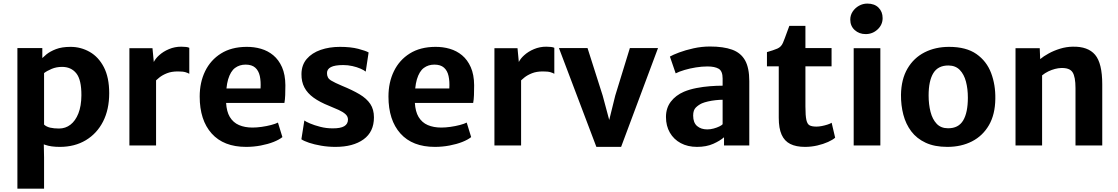

<svg xmlns="http://www.w3.org/2000/svg" viewBox="-20 -832 6396 1098"><path d="M322 8Q271.5 8 239 -3.5Q234.5 -5 230.5 -6.5L232 68V247H79.5V-557H222V-500Q231.5 -509.5 245.5 -521Q266.5 -538 300 -551Q333.5 -564 383.5 -564Q442.5 -564 493 -535.2Q543.5 -506.5 574 -447.8Q604.5 -389 604.5 -299Q604.5 -206 569.5 -137.2Q534.5 -68.5 470.8 -30.2Q407 8 322 8ZM266.5 -102Q289 -97 317.5 -97Q354.5 -97 383 -119Q411.5 -141 428.2 -183.2Q445 -225.5 445.5 -286.5Q446 -375.5 416.5 -412.5Q387 -449.5 335 -449.5Q302.5 -449.5 275.2 -438Q248 -426.5 232 -414V-119.5Q244.5 -107.5 266.5 -102Z M720 0V-556.5H852L859.5 -477.5Q869.5 -497.5 889.5 -515.5Q913.5 -537.5 946.5 -551.2Q979.5 -565 1016 -565Q1031 -565 1043.8 -563.5Q1056.5 -562 1062.5 -558.5V-410Q1055.5 -414.5 1041 -419Q1026.5 -423.5 997 -423.5Q961 -423.5 935 -413.2Q909 -403 891 -388.5Q880.5 -380 872.5 -372.5V0Z M1387.5 8Q1259 8 1190.5 -68.5Q1122 -145 1122 -280Q1122 -361 1153.2 -425Q1184.5 -489 1244 -526.2Q1303.5 -563.5 1389.5 -564Q1433 -564.5 1472.5 -553Q1512 -541.5 1543 -515.8Q1574 -490 1592.8 -447.8Q1611.5 -405.5 1612 -344.5Q1612 -314 1611 -288Q1610 -262 1606.5 -243.5H1273Q1276 -194 1294 -163.5Q1313.5 -131 1346.8 -116.8Q1380 -102.5 1424 -102.5Q1448 -102.5 1476.5 -106.5Q1505 -110.5 1530.5 -117.2Q1556 -124 1569.5 -131L1595 -48Q1576.5 -33 1544.2 -20.2Q1512 -7.5 1471.2 0.2Q1430.5 8 1387.5 8ZM1470 -326Q1472.5 -366.5 1465.8 -397.2Q1459 -428 1439.5 -445.2Q1420 -462.5 1384.5 -462.5Q1350 -462.5 1324.2 -443.5Q1298.5 -424.5 1284.5 -378Q1278 -356 1275 -326Z M1703.5 -35.5 1720.5 -143Q1728.5 -136.5 1753 -126Q1777.5 -115.5 1811.5 -106.8Q1845.5 -98 1881.5 -98Q1927 -97.5 1948.5 -110.2Q1970 -123 1970 -148.5Q1970 -166 1955.8 -179Q1941.5 -192 1917 -203.2Q1892.5 -214.5 1862.5 -226.5Q1808.5 -248 1773.2 -273.5Q1738 -299 1720.8 -331.8Q1703.5 -364.5 1704 -408.5Q1704.5 -460.5 1734.2 -495Q1764 -529.5 1813.8 -546.8Q1863.5 -564 1924 -564Q1985.5 -564 2028.8 -552.8Q2072 -541.5 2088 -532L2071.5 -422.5Q2062 -430.5 2041.5 -439.5Q2021 -448.5 1995.2 -454.2Q1969.5 -460 1943 -460Q1894.5 -460 1872.2 -448.2Q1850 -436.5 1850 -414.5Q1849.5 -386 1872.2 -372.2Q1895 -358.5 1935.5 -341.5Q1995.5 -317 2036.2 -292.8Q2077 -268.5 2097.8 -237.2Q2118.5 -206 2118.5 -161Q2118.5 -78 2059 -35Q1999.5 8 1898.5 8Q1856 8 1816.8 1.2Q1777.5 -5.5 1747.8 -15.5Q1718 -25.5 1703.5 -35.5Z M2467 8Q2338.5 8 2270 -68.5Q2201.5 -145 2201.5 -280Q2201.5 -361 2232.8 -425Q2264 -489 2323.5 -526.2Q2383 -563.5 2469 -564Q2512.5 -564.5 2552 -553Q2591.5 -541.5 2622.5 -515.8Q2653.5 -490 2672.2 -447.8Q2691 -405.5 2691.5 -344.5Q2691.5 -314 2690.5 -288Q2689.5 -262 2686 -243.5H2352.5Q2355.5 -194 2373.5 -163.5Q2393 -131 2426.2 -116.8Q2459.5 -102.5 2503.5 -102.5Q2527.5 -102.5 2556 -106.5Q2584.5 -110.5 2610 -117.2Q2635.5 -124 2649 -131L2674.5 -48Q2656 -33 2623.8 -20.2Q2591.5 -7.5 2550.8 0.2Q2510 8 2467 8ZM2549.5 -326Q2552 -366.5 2545.2 -397.2Q2538.5 -428 2519 -445.2Q2499.5 -462.5 2464 -462.5Q2429.5 -462.5 2403.8 -443.5Q2378 -424.5 2364 -378Q2357.5 -356 2354.5 -326Z M2807.5 0V-556.5H2939.5L2947 -477.5Q2957 -497.5 2977 -515.5Q3001 -537.5 3034 -551.2Q3067 -565 3103.5 -565Q3118.5 -565 3131.2 -563.5Q3144 -562 3150 -558.5V-410Q3143 -414.5 3128.5 -419Q3114 -423.5 3084.5 -423.5Q3048.5 -423.5 3022.5 -413.2Q2996.5 -403 2978.5 -388.5Q2968 -380 2960 -372.5V0Z M3390.5 8 3176.5 -557H3340L3426.5 -285.5L3464 -146L3498.5 -285.5L3582 -557H3743L3532 8Z M4265 0H4120.5V-47Q4098 -27 4058.8 -9.5Q4019.5 8 3966 8Q3913 8 3873 -13.5Q3833 -35 3810.8 -73.5Q3788.5 -112 3788.5 -163Q3788.5 -214 3816.2 -250.5Q3844 -287 3891.5 -307.5Q3924 -321 3962.8 -328.5Q4001.5 -336 4040.2 -339Q4079 -342 4112.5 -342V-383Q4112.5 -425.5 4090 -438.8Q4067.5 -452 4025.5 -452Q3994 -452 3959.8 -446.5Q3925.5 -441 3895 -432Q3864.5 -423 3844 -412.5L3811 -508.5Q3828 -518.5 3864 -532Q3900 -545.5 3946.5 -555.8Q3993 -566 4040 -566Q4117 -566 4166.8 -548Q4216.5 -530 4240.8 -487Q4265 -444 4265 -368ZM4072 -259Q4049.5 -256.5 4028.8 -251.8Q4008 -247 3994 -241Q3974.5 -232 3959.2 -217Q3944 -202 3944 -171Q3944 -130.5 3966.5 -111.2Q3989 -92 4024.5 -92Q4043 -92 4061.2 -97Q4079.5 -102 4093.5 -108.8Q4107.5 -115.5 4112.5 -121.5V-261.5Q4094.5 -261.5 4072 -259Z M4583.5 8Q4532.5 8 4499.2 -8.8Q4466 -25.5 4449.8 -62Q4433.5 -98.5 4433.5 -158.5V-452.5H4366V-534Q4403 -544.5 4425.2 -554Q4447.5 -563.5 4457.5 -587Q4462.5 -598.5 4468.2 -614Q4474 -629.5 4480.5 -647.5Q4487 -665.5 4494 -684H4586V-557H4735.5V-452.5H4586V-223Q4586 -170 4591.5 -145.8Q4597 -121.5 4610.5 -114.8Q4624 -108 4649.5 -108Q4662.5 -108 4679.5 -111.2Q4696.5 -114.5 4712 -119.5Q4727.5 -124.5 4736 -130L4756 -44.5Q4742.5 -32.5 4715.5 -20.2Q4688.5 -8 4654 0Q4619.5 8 4583.5 8Z M4862 0V-556.5H5014.5V0ZM4930.5 -637Q4893.5 -637 4868 -660Q4842.5 -683 4842.5 -720Q4842.5 -745 4856.2 -765.8Q4870 -786.5 4892.2 -799Q4914.5 -811.5 4940 -811.5Q4981 -811.5 5004.2 -788.2Q5027.5 -765 5027.5 -728.5Q5027.5 -690.5 4998.8 -663.8Q4970 -637 4930.5 -637Z M5397.5 8Q5324.5 8 5273.5 -15.8Q5222.5 -39.5 5191.2 -81Q5160 -122.5 5146 -176.2Q5132 -230 5132.5 -290Q5134 -379 5169.8 -440Q5205.5 -501 5267.2 -532.5Q5329 -564 5407.5 -564Q5505.5 -564 5564 -523Q5622.5 -482 5648 -414.2Q5673.5 -346.5 5672 -267Q5671 -177.5 5635.5 -116.2Q5600 -55 5538.5 -23.5Q5477 8 5397.5 8ZM5401.5 -98.5Q5461 -98 5488 -143Q5515 -188 5515 -273.5Q5515 -324 5504 -365.5Q5493 -407 5468.8 -432Q5444.5 -457 5404.5 -457.5Q5344.5 -458 5317.5 -413.8Q5290.5 -369.5 5290.5 -286Q5290.5 -235 5301.5 -192.2Q5312.5 -149.5 5336.8 -124Q5361 -98.5 5401.5 -98.5Z M5787.5 0V-556.5H5926L5928.5 -494Q5947.5 -510 5977 -526.2Q6006.5 -542.5 6042.2 -553.5Q6078 -564.5 6114.5 -565Q6201.5 -567 6242.5 -518.8Q6283.5 -470.5 6283.5 -349.5V0H6130.5V-328Q6130.5 -393 6113.5 -419Q6096.5 -445 6047 -443Q6032 -442.5 6013.2 -437.8Q5994.5 -433 5975.2 -423.8Q5956 -414.5 5939.5 -401V0Z"/></svg>

Font: Koeln Type Sans
Style: Bold
Weight: 700
Designer: Eben Sorkin
Foundry: Eben Sorkin
Version: Version 2.001